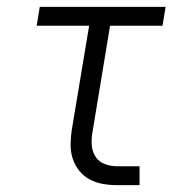

<svg xmlns="http://www.w3.org/2000/svg" viewBox="-20 -540 540 560"><path d="M322 0Q301 0 280.5 -3.5Q260 -7 242 -16.5Q224 -26 211.5 -41.5Q199 -57 192.5 -76Q186 -95 186 -116.5Q186 -138 189 -159L240 -465H87L96 -520H463L454 -465H301L249 -150Q246 -132 248 -113.5Q250 -95 260 -81Q270 -67 287 -61Q304 -55 322 -55H387V0Z"/></svg>

Font: Iosevka SS04 Light
Style: Italic
Weight: 300
Italic angle: -9°
Monospace: yes
Designer: Belleve Invis
Foundry: Belleve Invis
Version: Version 19.0.0; ttfautohint (v1.8.4)